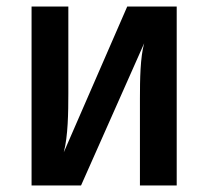

<svg xmlns="http://www.w3.org/2000/svg" viewBox="-20 -570 640 590"><path d="M77 0H229L423 -437C411 -394 410 -326 410 -267V0H523V-550H371L176 -102C189 -151 190 -224 190 -284V-550H77Z"/></svg>

Font: JetBrains Mono
Style: Bold
Weight: 558
Monospace: yes
Designer: Philipp Nurullin, Konstantin Bulenkov
Foundry: JetBrains
Version: Version 2.305